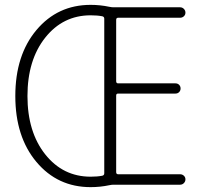

<svg xmlns="http://www.w3.org/2000/svg" viewBox="-20 -760 861 790"><path d="M353 -697Q239 -697 166 -605Q93 -513 93 -365Q93 -217 166 -125Q239 -33 353 -33Q381 -33 401 -37Q409 -39 409 -47V-683Q409 -691 401 -693Q381 -697 353 -697ZM353 10Q217 10 130 -93.5Q43 -197 43 -365Q43 -533 130 -636.5Q217 -740 353 -740Q392 -740 430 -732Q440 -730 446 -730H721Q730 -730 736.5 -723.5Q743 -717 743 -708Q743 -699 736.5 -693Q730 -687 721 -687H466Q458 -687 458 -678V-426Q458 -417 466 -417H702Q711 -417 717 -411Q723 -405 723 -396Q723 -387 717 -381Q711 -375 702 -375H466Q458 -375 458 -367V-52Q458 -43 466 -43H721Q730 -43 736.5 -37Q743 -31 743 -22Q743 -13 736.5 -6.5Q730 0 721 0H446Q440 0 430 2Q392 10 353 10Z"/></svg>

Font: Rounded Mplus 1c Light
Style: Regular
Weight: 300
Version: Version 1.059.20150529